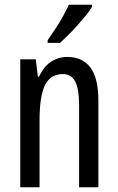

<svg xmlns="http://www.w3.org/2000/svg" viewBox="-20 -786 496 806"><path d="M262 -547Q327 -547 360 -502Q393 -457 393 -364V0H312V-348Q312 -411 296 -443Q280 -475 244 -475Q192 -475 169 -429Q146 -383 146 -279V0H65V-537H130L139 -464H144Q156 -491 173.5 -509.5Q191 -528 214 -537.5Q237 -547 262 -547ZM366 -757Q357 -741 340.5 -721Q324 -701 305 -679.5Q286 -658 266.5 -639Q247 -620 232 -606H180V-617Q199 -644 215.5 -669.5Q232 -695 245.5 -719.5Q259 -744 269 -766H366Z"/></svg>

Font: Noto Sans ExtraCondensed
Style: Regular
Weight: 400
Width: 2
Designer: Monotype Design Team
Foundry: Monotype Imaging Inc.
Version: Version 2.013